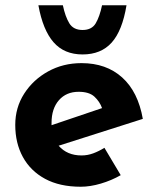

<svg xmlns="http://www.w3.org/2000/svg" viewBox="-20 -698 593 730"><path d="M287 12Q207 12 151.5 -18Q96 -48 67 -101Q38 -154 38 -223Q38 -289 72 -342Q106 -395 163 -426.5Q220 -458 290 -458Q384 -458 444.5 -403.5Q505 -349 523 -246L203 -144Q235 -107 290 -107Q313 -107 334.5 -115Q356 -123 377 -136L439 -32Q404 -12 363.5 0Q323 12 287 12ZM176 -222 368 -287Q359 -312 339 -330.5Q319 -349 279 -349Q232 -349 204 -317Q176 -285 176 -231Q176 -227 176 -222ZM294 -491Q224 -491 183.5 -537.5Q143 -584 126 -678H219Q228 -635 243.5 -609.5Q259 -584 294 -584Q329 -584 344 -609.5Q359 -635 368 -678H461Q445 -581 404.5 -536Q364 -491 294 -491Z"/></svg>

Font: Reem Kufi Ink
Style: Bold
Weight: 700
Designer: Khaled Hosny
Version: Version 1.002